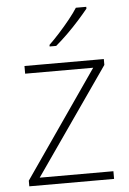

<svg xmlns="http://www.w3.org/2000/svg" viewBox="-54 -806 567 846"><g transform="rotate(-5 229.5 -383.0)"><path d="M416 0H41V-25L367 -496H66V-530H417V-504L90 -34H416ZM360 -758Q343 -737 318.5 -709.5Q294 -682 266 -654.5Q238 -627 213 -606H184V-613Q205 -633 230 -660.5Q255 -688 277.5 -716Q300 -744 314 -766H360Z"/></g></svg>

Font: Noto Sans Bengali ExtraLight
Style: Regular
Weight: 200
Designer: Jelle Bosma - Monotype Design Team
Foundry: Monotype Imaging Inc.
Version: Version 2.003; ttfautohint (v1.8.4.7-5d5b)